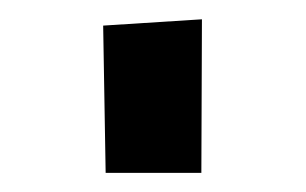

<svg xmlns="http://www.w3.org/2000/svg" viewBox="-20 -181 320 201"><path d="M190.8 0H90.6L88 -154.2L191.4 -160.8Z"/></svg>

Font: Truculenta
Style: Regular
Weight: 400
Designer: Ivan Castro, Eva Sanz & Omnibus-Type Team
Foundry: Omnibus-Type
Version: Version 1.002